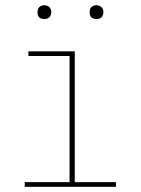

<svg xmlns="http://www.w3.org/2000/svg" viewBox="-20 -717 540 737"><path d="M75 0V-18H247V-502H89V-520H267V-18H425V0ZM350 -644Q345 -644 339.5 -645.5Q334 -647 330.5 -650.5Q327 -654 325.5 -659.5Q324 -665 324 -670Q324 -675 325.5 -680.5Q327 -686 330.5 -689.5Q334 -693 339.5 -695Q345 -697 350 -697Q355 -697 360.5 -695Q366 -693 369.5 -689.5Q373 -686 375 -680.5Q377 -675 377 -670Q377 -665 375 -659.5Q373 -654 369.5 -650.5Q366 -647 360.5 -645.5Q355 -644 350 -644ZM150 -644Q145 -644 139.5 -645.5Q134 -647 130.5 -650.5Q127 -654 125.5 -659.5Q124 -665 124 -670Q124 -675 125.5 -680.5Q127 -686 130.5 -689.5Q134 -693 139.5 -695Q145 -697 150 -697Q155 -697 160.5 -695Q166 -693 169.5 -689.5Q173 -686 175 -680.5Q177 -675 177 -670Q177 -665 175 -659.5Q173 -654 169.5 -650.5Q166 -647 160.5 -645.5Q155 -644 150 -644Z"/></svg>

Font: Iosevka Thin
Style: Regular
Weight: 100
Monospace: yes
Designer: Belleve Invis
Foundry: Belleve Invis
Version: Version 32.5.0; ttfautohint (v1.8.4)